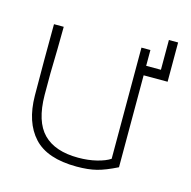

<svg xmlns="http://www.w3.org/2000/svg" viewBox="-85 -607 700 704"><g transform="rotate(15 265.0 -255.0)"><path d="M416 -470V-25Q372 -3 340.5 5Q309 13 265 13Q153 13 102 -42.5Q51 -98 50 -199Q49 -335 50 -470H87L86 -385Q83 -288 84 -210Q85 -110 129.5 -65Q174 -20 262 -20Q300 -20 332 -28Q364 -36 382 -48V-470ZM472 -410V-523H507V-374H393V-410Z"/></g></svg>

Font: Kreadon
Style: Regular
Weight: 400
Designer: kohakuno
Foundry: StudioGnu
Version: Version 1.000;Glyphs 3.1.2 (3151)